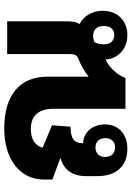

<svg xmlns="http://www.w3.org/2000/svg" viewBox="123 -737 623 909"><g transform="rotate(-90 434.5 -282.5)"><path d="M185 9C258 9 300 -37 300 -96C300 -152 268 -197 211 -201V-202C211 -241 230 -260 289 -260L296 -348L190 -392C199 -426 226 -448 279 -448C343 -448 374 -409 374 -340V0H520C535 -42 571 -77 607 -94C612 -30 662 9 723 9C791 9 838 -38 838 -107C838 -154 816 -197 775 -217C787 -235 788 -258 788 -281V-560H633V-262C633 -240 629 -231 609 -222C583 -212 553 -196 527 -175H526V-370C526 -501 438 -574 280 -574C138 -574 39 -501 39 -387V-346L139 -309V-307C85 -292 55 -251 55 -185V-135C55 -35 110 9 185 9ZM723 -53C695 -53 679 -72 679 -102C679 -118 682 -134 690 -147C699 -151 709 -153 720 -153C750 -153 766 -133 766 -102C766 -71 750 -53 723 -53ZM191 -49C164 -49 146 -66 146 -96C146 -126 164 -142 191 -142C217 -142 235 -125 235 -96C235 -66 217 -49 191 -49Z"/></g></svg>

Font: Noto Sans Thai Looped SemiCondensed ExtraBold
Style: Regular
Weight: 800
Width: 4
Designer: Sasikarn Vongin, Ben Mitchell
Foundry: The Fontpad Ltd
Version: Version 1.001